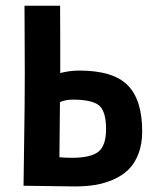

<svg xmlns="http://www.w3.org/2000/svg" viewBox="-20 -655 558 677"><path d="M235.8 -303.7Q224.1 -303.7 212.9 -301.5Q201.7 -299.3 196.3 -296.9L191.4 -294.9Q190.4 -167 189.5 -100.6Q209.5 -98.6 233.4 -98.6Q300.3 -98.6 327.1 -120.1Q354 -141.6 354 -199.7Q354 -261.7 329.8 -282.7Q305.7 -303.7 235.8 -303.7ZM66.4 -634.8H86.9H191.9Q192.4 -595.7 192.4 -517.1V-397.5Q226.1 -406.2 259.8 -406.2Q378.9 -406.2 430.2 -354.5Q481.4 -302.7 481.4 -191.9Q481.4 -147.5 468.3 -113Q455.1 -78.6 433.1 -57.1Q411.1 -35.6 379.9 -22Q348.6 -8.3 315.7 -2.9Q282.7 2.4 244.1 2.4Q222.2 2.4 157.5 1.2Q92.8 0 63 0Q63 -33.7 65.2 -159.4Q67.4 -285.2 67.4 -400.4Q67.4 -428.2 66.9 -520.8Q66.4 -613.3 66.4 -634.8Z"/></svg>

Font: Fantasque Sans Mono
Style: Bold
Weight: 700
Monospace: yes
Designer: Jany Belluz
Version: Version 1.8.0 ; ttfautohint (v1.8.2)